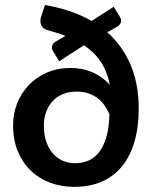

<svg xmlns="http://www.w3.org/2000/svg" viewBox="-20 -736 610 764"><path d="M192 -531Q184.5 -542.5 187.5 -553.5Q190.5 -564.5 203 -571.5L240.5 -593Q224.5 -599.5 206.8 -605Q189 -610.5 169.5 -616Q161.5 -618 155 -622.8Q148.5 -627.5 144.8 -634.8Q141 -642 140.8 -651.8Q140.5 -661.5 145 -673.5L159 -716Q209.5 -707.5 256.2 -692Q303 -676.5 344.5 -652.5L432.5 -709L457 -669Q464 -658 461 -647.8Q458 -637.5 447.5 -630.5L407 -607.5Q435.5 -582 458.5 -550.8Q481.5 -519.5 498 -482Q514.5 -444.5 523.2 -400Q532 -355.5 532 -304Q532 -230.5 515.2 -172.8Q498.5 -115 466 -74.8Q433.5 -34.5 385.5 -13.5Q337.5 7.5 275.5 7.5Q223.5 7.5 179 -9.2Q134.5 -26 102 -57.5Q69.5 -89 50.8 -134.2Q32 -179.5 32 -237Q32 -283 48.2 -324.5Q64.5 -366 94.2 -397.2Q124 -428.5 166.2 -447Q208.5 -465.5 260.5 -465.5Q355.5 -465.5 417 -398.5Q406.5 -451.5 381.5 -489.5Q356.5 -527.5 314 -556L215.5 -492ZM278.5 -86.5Q307.5 -86.5 332 -97Q356.5 -107.5 374.5 -130.8Q392.5 -154 403.2 -191Q414 -228 415.5 -281.5Q407.5 -300 396 -316.5Q384.5 -333 368.5 -345.2Q352.5 -357.5 331.8 -364.5Q311 -371.5 285.5 -371.5Q253.5 -371.5 229 -361Q204.5 -350.5 188 -332Q171.5 -313.5 163 -289Q154.5 -264.5 154.5 -236Q154.5 -199.5 164.2 -171.8Q174 -144 190.8 -125Q207.5 -106 230.2 -96.2Q253 -86.5 278.5 -86.5Z"/></svg>

Font: Lato
Style: Bold
Weight: 700
Designer: Lukasz Dziedzic
Foundry: tyPoland Lukasz Dziedzic
Version: Version 2.007; 2014-02-27